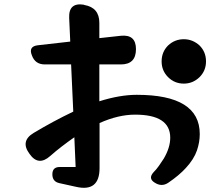

<svg xmlns="http://www.w3.org/2000/svg" viewBox="-20 -825 1040 891"><path d="M256 25Q223 18 223 -16Q223 -50 257 -50H331L325 -188Q295 -167 267 -145.5Q239 -124 213 -101Q158 -52 117 -111Q73 -170 136 -208Q181 -235 226.5 -259.5Q272 -284 320 -307L310 -526H188Q143 -526 128 -568Q111 -610 156 -615L306 -632L301 -742Q298 -815 370 -803L371 -802Q441 -790 441 -719V-648L541 -659Q611 -666 611 -597Q611 -526 541 -526H441V-355Q536 -385 615 -385Q907 -385 907 -203Q907 -165 894 -127Q880 -86 842 -45Q811 -11 761 23Q730 44 697 22Q667 3 692 -25Q706 -39 717.5 -55.5Q729 -72 740 -89Q770 -140 770 -186Q770 -293 607 -293Q529 -293 442 -254V-45Q442 67 333 42ZM833 -437Q790 -437 760 -467Q730 -497 730 -540Q730 -584 760 -614Q791 -643 833 -643Q874 -643 906 -614Q936 -584 936 -540Q936 -497 906 -467Q875 -437 833 -437Z"/></svg>

Font: MaokenZhuyuanTi
Style: Regular
Weight: 400
Designer: Fontworks Inc & LongZhuTi team: ZERO子、时光羊、荆南、频凡、刘鹏、Little White Dog、帆影Magmeta、奈白不弍、白日月球、ChaoTawei、雨三（排名不分先后）
Version: Version 1.000; 20230222